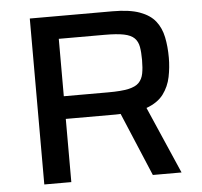

<svg xmlns="http://www.w3.org/2000/svg" viewBox="-50 -740 836 793"><g transform="rotate(-5 368.0 -344.0)"><path d="M102 0V-688H445Q515 -688 557.5 -672.5Q600 -657 622 -629Q644 -601 652 -562Q660 -523 660 -477Q660 -437 652 -397.5Q644 -358 620.5 -326.5Q597 -295 550 -278L671 0H552L430 -290L473 -273Q462 -265 449 -263.5Q436 -262 421 -262H214V0ZM214 -356H399Q452 -356 482 -362.5Q512 -369 526 -383.5Q540 -398 544.5 -421Q549 -444 549 -477Q549 -509 545 -531.5Q541 -554 527 -568Q513 -582 484 -588Q455 -594 404 -594H214Z"/></g></svg>

Font: Saira SemiExpanded Medium
Style: Regular
Weight: 500
Width: 6
Designer: Hector Gatti with collaboration of the Omnibus-Type team
Foundry: Omnibus-Type
Version: Version 1.101